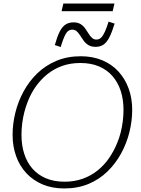

<svg xmlns="http://www.w3.org/2000/svg" viewBox="-20 -1045 796 1082"><path d="M342 17Q274 17 220.5 -5.5Q167 -28 129 -68.5Q91 -109 71 -164.5Q51 -220 51 -285Q51 -347 66.5 -410Q82 -473 113 -530Q144 -587 190 -631.5Q236 -676 297.5 -702Q359 -728 435 -728Q502 -728 556 -705.5Q610 -683 647.5 -642Q685 -601 705 -546Q725 -491 725 -426Q725 -364 709.5 -301Q694 -238 663 -181Q632 -124 586 -79Q540 -34 479 -8.5Q418 17 342 17ZM433 -690Q377 -690 330.5 -673.5Q284 -657 247 -627Q210 -597 182.5 -558.5Q155 -520 137 -474Q125 -444 117 -412.5Q109 -381 105 -348.5Q101 -316 101 -285Q101 -227 116.5 -178.5Q132 -130 162.5 -95Q193 -60 238.5 -40.5Q284 -21 344 -21Q399 -21 445.5 -37.5Q492 -54 529 -83.5Q566 -113 593.5 -152.5Q621 -192 639 -236Q652 -266 660 -298Q668 -330 672 -362Q676 -394 676 -426Q676 -484 660.5 -532Q645 -580 614.5 -615.5Q584 -651 538.5 -670.5Q493 -690 433 -690ZM519 -781Q495 -781 479 -790.5Q463 -800 452 -815Q441 -830 432 -844.5Q423 -859 412.5 -868.5Q402 -878 387 -878Q364 -878 350.5 -854Q337 -830 322 -780L289 -791Q302 -838 316 -866Q330 -894 349 -906.5Q368 -919 395 -919Q418 -919 433.5 -909.5Q449 -900 459.5 -885.5Q470 -871 479 -856Q488 -841 498.5 -831.5Q509 -822 523 -822Q539 -822 550 -833Q561 -844 571 -866Q581 -888 592 -923L626 -912Q611 -863 596 -834Q581 -805 562.5 -793Q544 -781 519 -781ZM337 -1025H625L615 -982H327Z"/></svg>

Font: Roboto Serif Thin
Style: Italic
Weight: 250
Italic angle: -10°
Version: Version 1.007